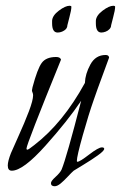

<svg xmlns="http://www.w3.org/2000/svg" viewBox="-20 -584 420 667"><path d="M359 -384Q356 -375 337 -324Q318 -273 306 -238Q288 -187 267.5 -114Q247 -41 247 -25Q247 -22 249 -22Q257 -22 289.5 -47Q322 -72 334 -72Q342 -72 342 -67Q342 -60 319.5 -44Q297 -28 268 -10.5Q239 7 236 9Q229 15 215.5 29.5Q202 44 190.5 53.5Q179 63 170 63Q157 63 157 52Q157 45 173 30.5Q189 16 194 5Q211 -36 262 -234Q215 -164 137.5 -77.5Q60 9 21 9Q7 9 7 -9Q7 -24 18 -52Q18 -53 42 -106Q66 -159 80.5 -197.5Q95 -236 95 -253Q95 -258 93 -262.5Q91 -267 91 -270Q91 -271 93 -281Q110 -345 125 -365.5Q140 -386 175 -386Q189 -386 192 -377Q72 -82 72 -68Q72 -64 75 -64Q79 -64 99 -80Q199 -157 275 -296Q276 -327 294 -360Q312 -393 347 -393Q358 -393 359 -384ZM366 -496Q366 -489 360.5 -483Q355 -477 347 -474Q339 -471 332 -471Q313 -471 313 -503Q313 -507 313 -512Q314 -530 336.5 -547Q359 -564 374 -564Q379 -564 380 -561Q380 -549 373 -523.5Q366 -498 366 -496ZM214 -496Q214 -485 203 -478Q192 -471 180 -471Q161 -471 161 -503Q161 -507 161 -512Q162 -530 184.5 -547Q207 -564 222 -564Q227 -564 228 -561Q228 -549 221 -523.5Q214 -498 214 -496Z"/></svg>

Font: Bilbo Swash Caps
Style: Regular
Weight: 400
Designer: Robert E. Leuschke
Foundry: Robert E. Leuschke
Version: Version 1.002